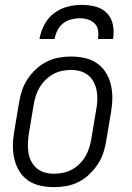

<svg xmlns="http://www.w3.org/2000/svg" viewBox="-20 -760 540 788"><path d="M202 8Q173 8 145.5 2Q118 -4 96 -19Q74 -34 60 -56.5Q46 -79 39.5 -105.5Q33 -132 33 -160.5Q33 -189 38 -218L58 -338Q62 -363 70 -387.5Q78 -412 92.5 -434.5Q107 -457 127.5 -476Q148 -495 172 -507Q196 -519 221 -523.5Q246 -528 271 -528Q300 -528 327.5 -522Q355 -516 377 -501Q399 -486 413.5 -463.5Q428 -441 434.5 -414.5Q441 -388 441 -359.5Q441 -331 436 -302L416 -182Q412 -157 404 -132.5Q396 -108 381 -85.5Q366 -63 346 -44Q326 -25 302 -13Q278 -1 252.5 3.5Q227 8 202 8ZM202 -47Q220 -47 239.5 -51Q259 -55 276 -64.5Q293 -74 307.5 -88.5Q322 -103 331.5 -120Q341 -137 346.5 -155Q352 -173 355 -191L375 -311Q379 -331 379.5 -350.5Q380 -370 376.5 -388.5Q373 -407 364.5 -423.5Q356 -440 341.5 -451.5Q327 -463 309 -468Q291 -473 271 -473Q253 -473 234 -469Q215 -465 198 -455.5Q181 -446 166.5 -431.5Q152 -417 142 -400Q132 -383 126.5 -365Q121 -347 118 -329L98 -209Q95 -189 94.5 -169.5Q94 -150 97 -131.5Q100 -113 109 -96.5Q118 -80 132 -68.5Q146 -57 164 -52Q182 -47 202 -47ZM142 -600Q147 -629 161.5 -657.5Q176 -686 201.5 -705.5Q227 -725 257 -732.5Q287 -740 316 -740Q345 -740 373 -732.5Q401 -725 419.5 -705.5Q438 -686 443.5 -657.5Q449 -629 444 -600H382Q385 -618 382.5 -635Q380 -652 368.5 -663.5Q357 -675 341 -680Q325 -685 307 -685Q289 -685 271 -680Q253 -675 238.5 -663.5Q224 -652 215.5 -635Q207 -618 204 -600Z"/></svg>

Font: Iosevka SS18 Light
Style: Italic
Weight: 300
Italic angle: -9°
Monospace: yes
Designer: Belleve Invis
Foundry: Belleve Invis
Version: Version 25.1.1; ttfautohint (v1.8.4)